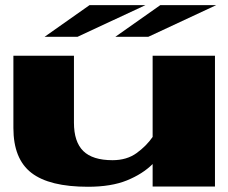

<svg xmlns="http://www.w3.org/2000/svg" viewBox="-20 -713 872 734"><path d="M801.8 0H563.5V-85.9Q525.4 -47.9 465.3 -23.4Q405.3 1 316.4 1Q168.9 1 100.1 -52.2Q31.2 -105.5 31.2 -223.6V-500H262.7V-244.1Q262.7 -170.9 298.3 -135.7Q334 -100.6 410.2 -100.6Q464.8 -100.6 502.4 -127.9Q540 -155.3 563.5 -189.5V-500H801.8ZM592.8 -693.4H806.6L546.9 -572.3H420.9ZM322.3 -693.4H536.1L276.4 -572.3H150.4Z"/></svg>

Font: Polsku
Style: Regular
Weight: 400
Designer: Sebastien Sanfilippo
Version: Version 1.1